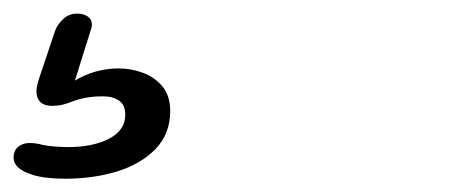

<svg xmlns="http://www.w3.org/2000/svg" viewBox="-20 -45 659 282"><path d="M75.5 217.5Q62.5 217.5 50.5 216.2Q38.5 215 28.5 212Q0 203.5 0 186.5Q0 176 6.8 170.5Q13.5 165 24 165Q32.5 165 43.5 168Q50.5 169.5 60.8 170.2Q71 171 81 171Q116 171 140 158.8Q164 146.5 164 123.5Q164 109 154.8 102.8Q145.5 96.5 131.5 96.5Q117 96.5 106.2 98.5Q95.5 100.5 86.5 104Q79 107 71.8 108.8Q64.5 110.5 56.5 110.5Q45 110.5 39.2 104.8Q33.5 99 33.5 89Q33.5 85 34.8 79.8Q36 74.5 37.5 70L61 0Q64 -8.5 72.5 -16.8Q81 -25 93.5 -25Q102.5 -25 108.8 -20.8Q115 -16.5 115 -8.5Q115 -7 114.5 -4.5Q114 -2 113 0L90 73.5Q102.5 65.5 119.2 60.5Q136 55.5 154 55.5Q173 55.5 190.2 62Q207.5 68.5 218.8 82.2Q230 96 230 118Q230 151.5 208.5 173.8Q187 196 152 206.8Q117 217.5 75.5 217.5Z"/></svg>

Font: Sono
Style: Regular
Weight: 400
Designer: Tyler Finck
Foundry: Tyler Finck
Version: Version 2.112